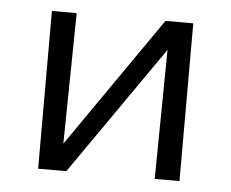

<svg xmlns="http://www.w3.org/2000/svg" viewBox="-39 -458 603 502"><g transform="rotate(5 263.0 -207.0)"><path d="M449 -414V0H384L388 -339L152 0H78V-414H143L138 -71L376 -414Z"/></g></svg>

Font: EauTest
Style: Italic
Weight: 400
Italic angle: -12°
Designer: Christian Thalmann (Catharsis Fonts)
Version: Version 0.001;PS 000.001;hotconv 1.0.88;makeotf.lib2.5.64775